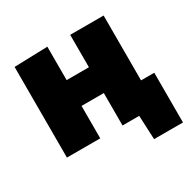

<svg xmlns="http://www.w3.org/2000/svg" viewBox="-145 -646 912 918"><g transform="rotate(-30 311.0 -187.0)"><path d="M46 0V-500.5L230 -506V-321.5H353V-500.5H537.5V-142.5H610.5V132H451L445 0H353V-179H230V0Z"/></g></svg>

Font: Commissioner ExtraBold
Style: Regular
Weight: 800
Designer: Kostas Bartsokas
Foundry: Kostas Bartsokas
Version: Version 1.000; ttfautohint (v1.8.3)